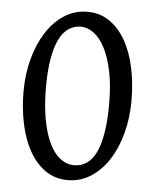

<svg xmlns="http://www.w3.org/2000/svg" viewBox="-48 -644 564 700"><g transform="rotate(5 234.5 -294.0)"><path d="M352.1 -275.9Q352.1 -342.8 341.6 -393.6Q331.1 -444.3 313.5 -478.3Q295.9 -512.2 272.9 -529.5Q250 -546.9 225.1 -546.9Q200.2 -546.9 180.2 -533.4Q160.2 -520 146.2 -491.9Q132.3 -463.9 124.8 -419.9Q117.2 -376 117.2 -314.9Q117.2 -248 127 -196.8Q136.7 -145.5 153.6 -111.1Q170.4 -76.7 193.6 -59.1Q216.8 -41.5 244.1 -41.5Q269.5 -41.5 289.6 -54.9Q309.6 -68.4 323.5 -96.9Q337.4 -125.5 344.7 -169.7Q352.1 -213.9 352.1 -275.9ZM432.1 -293.9Q432.1 -231 417.2 -174.8Q402.3 -118.7 375.2 -76.7Q348.1 -34.7 309.8 -10Q271.5 14.6 225.1 14.6Q178.7 14.6 143.6 -10Q108.4 -34.7 84.7 -76.7Q61 -118.7 49.1 -174.8Q37.1 -231 37.1 -293.9Q37.1 -356.9 52.2 -413.1Q67.4 -469.2 94.5 -511.5Q121.6 -553.7 159.7 -578.4Q197.8 -603 244.1 -603Q290.5 -603 325.7 -578.6Q360.8 -554.2 384.5 -512.2Q408.2 -470.2 420.2 -413.8Q432.1 -357.4 432.1 -293.9Z"/></g></svg>

Font: Gentium Plus APac
Style: Regular
Weight: 400
Designer: J. Victor Gaultney, Annie Olsen, Iska Routamaa, Becca Hirsbrunner
Foundry: SIL International
Version: Version 5.000